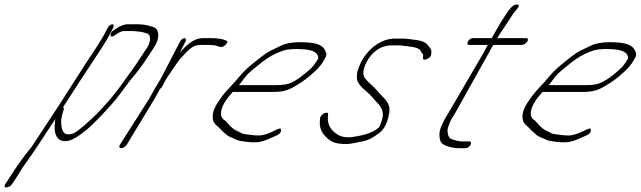

<svg xmlns="http://www.w3.org/2000/svg" viewBox="-65 -651 2823 846"><path d="M410 -529 394.2 -499C391 -493 386.7 -486 381.9 -478C369.7 -459 363.3 -447 349.8 -427C320.1 -384 303.1 -355 266.6 -299C226.6 -238 209.2 -208 174.3 -156C149.3 -119 99 -40 73.6 -3C36.5 42 15.2 73 -17.4 123L-41.6 160C-47.1 169 -45 175 -37 175C-29 175 -17.1 169 -11.6 160L12.6 123C24 106 31.3 91 43.2 75C67.5 42 81.7 20 108.7 -20C135.6 -60 155.4 -92 180 -128C179.6 -127 178.9 -125 178.1 -123C169.2 -60 185 -29 223.4 -29C241 -29 262.6 -39 289.3 -58C300 -67 310 -74 319.1 -81C347.4 -106 375.6 -135 403.8 -166C443.5 -210 446.7 -212 508.2 -297C532 -323 559.7 -359 589.3 -405L613.6 -442C640.8 -483 637.9 -524 609.9 -532L593.3 -537C579.3 -541 561.8 -544 542.8 -544H495.9C483.1 -544 466.4 -538 446.9 -525L434.9 -517C415.8 -505 418.3 -481 436.6 -493L450.6 -502C463.3 -510 472.1 -514 478.5 -514H522C533 -514 543 -512 552.5 -511C563.1 -510 574.1 -506 582.1 -504C594.6 -501 597.7 -485 595.8 -471L591.4 -458C590 -453 587 -447 583.6 -442L559.3 -405C517.3 -340 498.1 -318 468.4 -275C419.9 -211 421.1 -214 388.5 -178C352 -138 315.4 -104 277.5 -75C263.6 -64 249.6 -59 237.6 -59C233.6 -59 231.2 -59 228.4 -60C212.8 -63 204.3 -82 204.5 -117C204.4 -127 207.5 -143 215 -166C217.8 -173 216.9 -177 212.5 -178C238.3 -219 335.8 -369 366.3 -414C377.8 -431 386.1 -444 390.9 -452C400 -467 410.7 -484 418.2 -499L434 -529C438 -537 435.9 -544 429.5 -544C423.1 -544 414 -537 410 -529Z M728.4 -468 642.2 -302C624.8 -274 607.7 -245 592.3 -216L463.2 -13C458.3 -5 460.8 2 468.8 2C476.8 2 488.3 -5 493.2 -13L616.3 -216C623 -229 630.2 -241 636.1 -252L639.6 -259C644 -262 646.8 -265 649.6 -270L665.4 -300C673.3 -312 683.6 -328 698.3 -349C715.8 -373 722.9 -387 740 -404C766.2 -430 781.7 -453 819 -453H853C869 -453 882.5 -452 893.5 -448C904.6 -444 911.1 -443 916.1 -445C932 -451 943.4 -470 931.4 -472C918.8 -479 895.8 -483 861.8 -483H831.8C807.1 -483 787.2 -475 765.7 -457C747.8 -442 741.8 -435 726.7 -419L752.4 -468C756.3 -476 754.3 -483 747.9 -483C741.5 -483 732.3 -476 728.4 -468Z M988.4 -276C1002.6 -294 1014.1 -311 1028 -326C1034.8 -333 1052.7 -348 1083 -372C1114.8 -398 1149.9 -418 1189.8 -430C1200.6 -433 1218.2 -435 1243 -435C1279.5 -435 1322.5 -431 1333.1 -410C1339.7 -397 1341.2 -398 1325.4 -374C1318.5 -364 1310.6 -354 1300.1 -345C1267.8 -316 1241.4 -297 1221.1 -288C1205.9 -280 1183.5 -276 1153.9 -276ZM960.6 -246H1138.1C1178.9 -246 1205.7 -251 1249.1 -280C1276.5 -295 1334.7 -342 1355.4 -374C1377.2 -408 1376.1 -412 1367 -430C1352.8 -458 1316.2 -465 1255.2 -465C1221.2 -465 1194.4 -460 1173.7 -450C1158.9 -443 1143 -435 1128.2 -428C1101.5 -415 1066.5 -385 1043 -366C1015.9 -344 1003.2 -330 971.3 -292C936.1 -253 923.6 -244 894.5 -199C875.2 -170 868.4 -144 874.1 -121C878.2 -103 894.7 -96 905.3 -83C913.4 -73 924 -66 933.5 -57C942.1 -48 967.7 -41 979.2 -34C985.7 -31 1007 -27 1041.9 -24H1061.9C1080.3 -24 1103.8 -31 1135.3 -46L1157.7 -56C1167.6 -61 1172.4 -67 1173.5 -76C1174.7 -91 1161.5 -84 1137.6 -72C1112 -60 1092.1 -54 1076.1 -54C1052.1 -54 1031.3 -58 1013.6 -60C996.8 -62 999.2 -66 979.9 -74C967.4 -79 952.8 -90 937.2 -109C932.6 -114 929.1 -119 923.6 -122C901.4 -136 904.2 -168 929.4 -207C941.8 -226 950.2 -233 960.6 -246Z M1525.9 -377C1511.7 -349 1505.5 -325 1508 -305C1508.1 -289 1523.4 -269 1553.1 -245C1571.2 -230 1582.1 -213 1602.2 -193C1614.3 -181 1628.1 -155 1619 -126C1613.9 -111 1611.2 -102 1610 -99C1608.8 -96 1605.6 -92 1603.7 -89C1581.4 -69 1546.7 -56 1497.5 -49C1468.7 -43 1442.4 -46 1422.3 -58C1388.7 -79 1374.9 -108 1380.7 -146C1383.5 -164 1348.6 -150 1345.8 -132C1339.1 -88 1351.3 -64 1381.5 -38C1394 -27 1410.6 -20 1431.6 -18C1473.7 -13 1488.5 -20 1527.2 -27C1546 -30 1564.8 -37 1583.1 -49C1609 -66 1619.8 -73 1632.8 -98C1645.1 -121 1651.7 -154 1651.2 -171C1650.2 -193 1634.1 -213 1621.3 -225C1608 -238 1591.9 -258 1577.4 -272C1550.4 -295 1536.3 -312 1536.7 -323C1534.2 -337 1538.9 -355 1549.9 -377C1574.1 -424 1614.3 -451 1658.3 -451H1692.7C1697.5 -451 1702.3 -451 1706.7 -450C1733.5 -446 1779 -445 1787.6 -428C1791.1 -421 1794.7 -416 1798.2 -413C1799.7 -412 1800.2 -409 1799.3 -405L1798.8 -396C1796 -378 1833.8 -394 1834.7 -410L1835.6 -420C1837 -435 1829.5 -438 1823.4 -448C1810.8 -469 1782.2 -474 1744.2 -478L1727.2 -480C1721.7 -481 1714.1 -481 1708.5 -481H1674.1C1618.1 -481 1559.2 -441 1525.9 -377Z M2008.5 -13C2012.5 -21 2010.4 -28 2004 -28H1995.2H1969.2C1958.2 -28 1942.2 -32 1921.6 -39C1909.6 -43 1903.9 -74 1908.8 -88C1916.6 -110 1916.6 -116 1941.3 -154L2092.1 -424C2099.6 -439 2105.9 -449 2109.1 -453H2234C2242 -453 2253.5 -460 2258.4 -468C2263.4 -476 2261.8 -483 2253.8 -483H2125.7C2126.9 -484 2127.3 -485 2127.7 -486L2170.3 -551L2198 -593C2206.4 -606 2233.2 -628 2214.7 -631C2201.7 -633 2185.8 -621 2168 -593L2140.5 -551L2104.5 -488C2103.3 -485 2102.9 -484 2101.7 -483H2016.9C2010.5 -483 2000.5 -476 1996.6 -468C1992.6 -460 1994.7 -453 2001.1 -453H2085.1C2083.9 -452 2082.7 -451 2082.3 -450L2063.7 -415L1911.3 -154C1885.6 -114 1872.3 -83 1871.4 -63C1870.6 -43 1873.7 -29 1880.8 -21C1890.9 -9 1928.4 2 1956.4 2H1982.4C1993.8 2 2003 -3 2008.5 -13Z M2353.4 -276C2367.6 -294 2379.1 -311 2393 -326C2399.8 -333 2417.7 -348 2448 -372C2479.8 -398 2514.9 -418 2554.8 -430C2565.6 -433 2583.2 -435 2608 -435C2644.5 -435 2687.5 -431 2698.1 -410C2704.7 -397 2706.2 -398 2690.4 -374C2683.5 -364 2675.6 -354 2665.1 -345C2632.8 -316 2606.4 -297 2586.1 -288C2570.9 -280 2548.5 -276 2518.9 -276ZM2325.6 -246H2503.1C2543.9 -246 2570.7 -251 2614.1 -280C2641.5 -295 2699.7 -342 2720.4 -374C2742.2 -408 2741.1 -412 2732 -430C2717.8 -458 2681.2 -465 2620.2 -465C2586.2 -465 2559.4 -460 2538.7 -450C2523.9 -443 2508 -435 2493.2 -428C2466.5 -415 2431.5 -385 2408 -366C2380.9 -344 2368.2 -330 2336.3 -292C2301.1 -253 2288.6 -244 2259.5 -199C2240.2 -170 2233.4 -144 2239.1 -121C2243.2 -103 2259.7 -96 2270.3 -83C2278.4 -73 2289 -66 2298.5 -57C2307.1 -48 2332.7 -41 2344.2 -34C2350.7 -31 2372 -27 2406.9 -24H2426.9C2445.3 -24 2468.8 -31 2500.3 -46L2522.7 -56C2532.6 -61 2537.4 -67 2538.5 -76C2539.7 -91 2526.5 -84 2502.6 -72C2477 -60 2457.1 -54 2441.1 -54C2417.1 -54 2396.3 -58 2378.6 -60C2361.8 -62 2364.2 -66 2344.9 -74C2332.4 -79 2317.8 -90 2302.2 -109C2297.6 -114 2294.1 -119 2288.6 -122C2266.4 -136 2269.2 -168 2294.4 -207C2306.8 -226 2315.2 -233 2325.6 -246Z"/></svg>

Font: MewTooHand
Style: UltimateCondIta
Weight: 400
Designer: Mew Too, Robert Jablonski
Version: Version 0.77